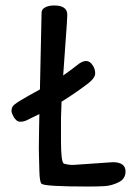

<svg xmlns="http://www.w3.org/2000/svg" viewBox="-20 -681 490 702"><path d="M122 -139 123 -217 124 -264 77 -241Q67 -236 53.5 -236Q40 -236 29 -255Q22 -269 22 -276Q22 -283 25.5 -290.5Q29 -298 54.5 -313.5Q80 -329 126 -354L132 -635Q132 -647 145 -654Q158 -661 178 -661Q226 -661 226 -627Q226 -610 219.5 -525Q213 -440 211 -405Q241 -426 261 -442Q299 -474 319 -442Q328 -429 328 -413Q328 -397 306 -379Q261 -344 205 -309Q203 -261 203 -250V-165Q203 -90 213 -83Q228 -78 248 -78L392 -88Q439 -88 439 -54Q439 -27 413.5 -14.5Q388 -2 363 -0.5Q338 1 302 1Q144 1 132 -9Q125 -15 124 -54.5Q123 -94 122.5 -110Q122 -126 122 -139Z"/></svg>

Font: Patrick Hand
Style: Regular
Weight: 400
Designer: Patrick Wagesreiter
Foundry: Patrick Wagesreiter
Version: Version 1.003;PS 001.003;hotconv 1.0.70;makeotf.lib2.5.58329